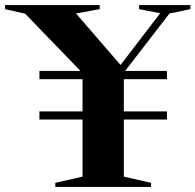

<svg xmlns="http://www.w3.org/2000/svg" viewBox="-66 -735 768 755"><path d="M590.5 -297V-265H421V-40.5L528 -16V0H151.5V-16L258.5 -40.5V-265H89V-297H258.5V-423.5H89V-456H250.5L33 -681L-46 -699V-715H326V-699L233 -682L408 -479.5L564 -683L481 -699V-715H682.5V-699L600.5 -682L426 -456H590.5V-423.5H421V-297Z"/></svg>

Font: Newsreader 72pt SemiBold
Style: Regular
Weight: 600
Designer: Hugues Gentile
Foundry: Production Type
Version: Version 1.003; ttfautohint (v1.8.3)